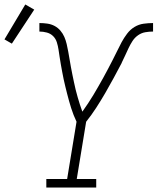

<svg xmlns="http://www.w3.org/2000/svg" viewBox="-71 -838 704 858"><path d="M136 0V-38H229L271 -294Q264 -309 258 -324Q252 -339 247 -355Q242 -371 237.5 -387Q233 -403 229 -419Q225 -435 221 -451Q217 -467 213.5 -483.5Q210 -500 207 -516.5Q204 -533 201 -549.5Q198 -566 195.5 -583Q193 -600 190.5 -616.5Q188 -633 183 -649Q178 -665 166.5 -676.5Q155 -688 138.5 -692.5Q122 -697 105 -697V-735Q123 -735 140.5 -732.5Q158 -730 173 -722Q188 -714 199 -701Q210 -688 216.5 -673Q223 -658 227 -641Q231 -624 234 -607Q237 -590 240 -572.5Q243 -555 246 -538Q249 -521 252.5 -504.5Q256 -488 259.5 -471Q263 -454 267 -437.5Q271 -421 276 -404Q281 -387 286 -371Q291 -355 297 -339Q310 -357 322.5 -376Q335 -395 346.5 -414Q358 -433 369 -452.5Q380 -472 391 -491.5Q402 -511 412 -530.5Q422 -550 432.5 -570Q443 -590 452.5 -610Q462 -630 472.5 -649.5Q483 -669 497 -687.5Q511 -706 530 -717.5Q549 -729 570.5 -732Q592 -735 613 -735V-697Q596 -697 578.5 -694Q561 -691 546 -680.5Q531 -670 521 -654.5Q511 -639 503.5 -623Q496 -607 488.5 -590.5Q481 -574 473 -558V-557Q455 -523 437 -489.5Q419 -456 399.5 -422.5Q380 -389 359 -356.5Q338 -324 314 -294L272 -38H359V0ZM-18 -643 -51 -662 42 -818 82 -795Z"/></svg>

Font: Iosevka Etoile XLtObl
Style: Regular
Weight: 200
Italic angle: -9°
Designer: Belleve Invis
Foundry: Belleve Invis
Version: Version 15.5.2; ttfautohint (v1.8.4)